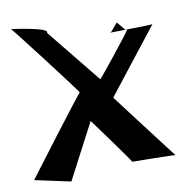

<svg xmlns="http://www.w3.org/2000/svg" viewBox="-109 -1130 1269 1296"><g transform="rotate(-10 525.0 -482.0)"><path d="M998 -891C996 -887 702 -884 702 -884C709 -884 716 -887 718 -891C718 -891 739 -916 763 -944C787 -916 807 -891 807 -891C809 -887 816 -884 823 -884C830 -884 589 -582 587 -586L287 -957C315 -990 52 -1024 52 -1024C54 -1028 442 -522 435 -522C428 -522 31 3 29 7L275 60L474 -320C474 -320 709 0 702 0C702 0 996 3 998 7C998 7 624 -482 652 -449Z"/></g></svg>

Font: PlasticEraser
Style: Regular
Weight: 400
Foundry: Cannot Into Space Fonts
Version: Version 0.43